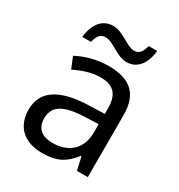

<svg xmlns="http://www.w3.org/2000/svg" viewBox="-176 -853 913 980"><g transform="rotate(30 280.5 -362.5)"><path d="M98 -606H149C158 -645 172 -664 204 -664C248 -664 300 -607 356 -607C419 -607 457 -657 465 -735H415C405 -696 391 -677 360 -677C318 -677 267 -734 208 -734C145 -734 106 -685 98 -606ZM288 -545C218 -545 152 -524 105 -499L132 -433C176 -454 227 -474 283 -474C353 -474 394 -444 394 -355V-323L303 -320C128 -315 46 -256 46 -149C46 -40 118 10 215 10C305 10 348 -17 395 -76H399L416 0H480V-365C480 -490 418 -545 288 -545ZM314 -259 393 -262V-214C393 -110 325 -61 235 -61C177 -61 137 -88 137 -148C137 -216 180 -254 314 -259Z"/></g></svg>

Font: Noto Sans Bengali
Style: Regular
Weight: 400
Designer: Jelle Bosma - Monotype Design Team
Foundry: Monotype Imaging Inc.
Version: Version 2.003